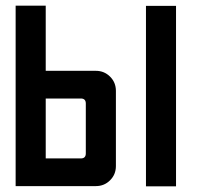

<svg xmlns="http://www.w3.org/2000/svg" viewBox="-20 -663 719 684"><path d="M267.9 -312.1H142.9V-98.6H267.9Q285.7 -98.6 285.7 -116.4V-294.3Q285.7 -312.1 267.9 -312.1ZM35.7 -642.9H142.9V-410.7H321.4Q351.4 -410.7 372.1 -390Q392.9 -369.3 392.9 -339.3V-71.4Q392.9 -41.4 372.1 -20.7Q351.4 0 321.4 0H35.7ZM500 -642.1H607.1V0.7H500Z"/></svg>

Font: Aire Exterior
Style: Regular
Weight: 400
Width: 4
Designer: Jayvee Enaguas (HarvettFox96)
Version: 20190503.02